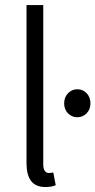

<svg xmlns="http://www.w3.org/2000/svg" viewBox="-20 -735 381 767"><path d="M152.8 -714.8V-78.1Q152.8 -61 158.9 -52.5Q165 -43.9 174.8 -43.9Q183.1 -43.9 192.9 -45.9L202.6 4.9Q185.5 12.2 161.6 12.2Q122.6 12.2 104.2 -12Q85.9 -36.1 85.9 -84V-714.8ZM341.3 -321.8Q341.3 -297.9 325.9 -282.2Q310.5 -266.6 289.1 -266.6Q267.1 -266.6 251.7 -282.2Q236.3 -297.9 236.3 -321.8Q236.3 -346.7 251.7 -362.5Q267.1 -378.4 289.1 -378.4Q311 -378.4 326.2 -362.5Q341.3 -346.7 341.3 -321.8Z"/></svg>

Font: Varta
Style: Light
Weight: 300
Designer: Joana Correia, Viktoriya Grabowska, Eben Sorkin
Foundry: Sorkin Type
Version: Version 1.002; ttfautohint (v1.3) -l 8 -r 24 -G 200 -x 12 -H